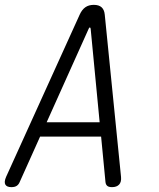

<svg xmlns="http://www.w3.org/2000/svg" viewBox="-36 -760 656 790"><path d="M398 -11 380 -198H129L45 -11Q41 -1 33 4.5Q25 10 11 10Q-8 10 -14 -0.5Q-20 -11 -11 -32L292 -700Q301 -720 315 -730Q329 -740 350 -740Q371 -740 382 -730Q393 -720 395 -700L462 -32Q464 -11 454 -0.5Q444 10 425 10Q411 10 405 4.5Q399 -1 398 -11ZM374 -257 337 -642Q336 -647 333.5 -647Q331 -647 329 -642L156 -257Z"/></svg>

Font: Maple Mono NL ExtraLight
Style: Italic
Weight: 275
Italic angle: -10°
Monospace: yes
Designer: subframe7536
Version: Version 7.000